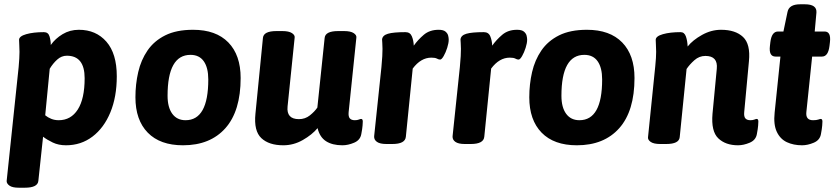

<svg xmlns="http://www.w3.org/2000/svg" viewBox="-20 -670 3919 896"><path d="M68 206Q38 206 24.5 196.5Q11 187 11 175L67 -357Q69 -379 70 -397Q71 -415 71 -428Q71 -446 70 -459.5Q69 -473 69 -484Q69 -501 102.5 -510.5Q136 -520 185 -520Q205 -520 211 -500.5Q217 -481 217 -460Q238 -490 272 -510.5Q306 -531 348 -531Q428 -531 476.5 -475.5Q525 -420 525 -314Q525 -218 495 -145.5Q465 -73 411.5 -32.5Q358 8 288 8Q253 8 226 -5Q199 -18 181 -32L159 174Q156 206 96 206ZM254 -109Q311 -109 343 -159Q375 -209 375 -305Q375 -410 292 -410Q267 -410 247 -392Q227 -374 212 -349L191 -132Q203 -122 219 -115.5Q235 -109 254 -109Z M834 8Q727 8 669.5 -51Q612 -110 612 -216Q612 -277 625 -333.5Q638 -390 668.5 -434.5Q699 -479 751 -505Q803 -531 881 -531Q988 -531 1045.5 -472Q1103 -413 1103 -306Q1103 -152 1032 -72Q961 8 834 8ZM846 -109Q952 -109 952 -299Q952 -354 931 -384Q910 -414 869 -414Q762 -414 762 -223Q762 -169 784 -139Q806 -109 846 -109Z M1302 8Q1235 8 1199.5 -25.5Q1164 -59 1172 -139L1207 -493Q1210 -525 1270 -525H1298Q1328 -525 1342.5 -515.5Q1357 -506 1355 -494L1322 -173Q1316 -114 1375 -114Q1404 -114 1426 -131.5Q1448 -149 1461 -168L1495 -493Q1498 -525 1558 -525H1586Q1616 -525 1630.5 -515.5Q1645 -506 1643 -494L1607 -147Q1605 -126 1612.5 -117.5Q1620 -109 1636 -109Q1647 -109 1654.5 -112Q1662 -115 1665 -115Q1673 -115 1673 -103Q1673 -99 1672 -84.5Q1671 -70 1666 -44Q1661 -16 1632.5 -4Q1604 8 1578 8Q1531 8 1501.5 -11Q1472 -30 1462 -72Q1436 -41 1393 -16.5Q1350 8 1302 8Z M1783 2Q1753 2 1739 -8Q1725 -18 1726 -34L1760 -357Q1763 -387 1764 -408Q1765 -429 1765 -442Q1765 -460 1764 -469.5Q1763 -479 1763 -486Q1765 -505 1790.5 -512.5Q1816 -520 1872 -520Q1894 -520 1902 -500.5Q1910 -481 1911 -457Q1930 -484 1957.5 -507.5Q1985 -531 2027 -531Q2049 -531 2059 -522.5Q2069 -514 2071.5 -503.5Q2074 -493 2074 -485Q2074 -469 2067 -447Q2060 -425 2050.5 -408.5Q2041 -392 2034 -392Q2027 -392 2019 -396.5Q2011 -401 1993 -401Q1944 -401 1906 -350L1874 -32Q1871 2 1811 2Z M2149 2Q2119 2 2105 -8Q2091 -18 2092 -34L2126 -357Q2129 -387 2130 -408Q2131 -429 2131 -442Q2131 -460 2130 -469.5Q2129 -479 2129 -486Q2131 -505 2156.5 -512.5Q2182 -520 2238 -520Q2260 -520 2268 -500.5Q2276 -481 2277 -457Q2296 -484 2323.5 -507.5Q2351 -531 2393 -531Q2415 -531 2425 -522.5Q2435 -514 2437.5 -503.5Q2440 -493 2440 -485Q2440 -469 2433 -447Q2426 -425 2416.5 -408.5Q2407 -392 2400 -392Q2393 -392 2385 -396.5Q2377 -401 2359 -401Q2310 -401 2272 -350L2240 -32Q2237 2 2177 2Z M2672 8Q2565 8 2507.5 -51Q2450 -110 2450 -216Q2450 -277 2463 -333.5Q2476 -390 2506.5 -434.5Q2537 -479 2589 -505Q2641 -531 2719 -531Q2826 -531 2883.5 -472Q2941 -413 2941 -306Q2941 -152 2870 -72Q2799 8 2672 8ZM2684 -109Q2790 -109 2790 -299Q2790 -354 2769 -384Q2748 -414 2707 -414Q2600 -414 2600 -223Q2600 -169 2622 -139Q2644 -109 2684 -109Z M3424 8Q3366 8 3332 -24.5Q3298 -57 3305 -139L3325 -349Q3331 -409 3272 -409Q3243 -409 3220.5 -389Q3198 -369 3184 -348L3152 -30Q3149 2 3089 2H3061Q3031 2 3017 -7.5Q3003 -17 3004 -29L3038 -362Q3040 -379 3041 -398.5Q3042 -418 3042 -428Q3042 -446 3041 -459.5Q3040 -473 3040 -484Q3040 -501 3073.5 -510.5Q3107 -520 3156 -520Q3174 -520 3181 -499.5Q3188 -479 3189 -453Q3213 -483 3256 -507Q3299 -531 3345 -531Q3412 -531 3447.5 -497.5Q3483 -464 3475 -384L3453 -147Q3451 -126 3458.5 -117.5Q3466 -109 3482 -109Q3493 -109 3500.5 -112Q3508 -115 3511 -115Q3519 -115 3519 -103Q3519 -99 3518 -84.5Q3517 -70 3512 -44Q3507 -16 3478.5 -4Q3450 8 3424 8Z M3723 8Q3683 8 3652 -6.5Q3621 -21 3605 -55Q3589 -89 3595 -145L3622 -406H3599Q3567 -406 3573 -456L3575 -473Q3581 -523 3611 -523H3636L3655 -614Q3662 -650 3714 -650H3736Q3793 -650 3790 -611L3782 -523H3828Q3859 -523 3853 -473L3851 -456Q3845 -406 3816 -406H3770L3743 -147Q3739 -109 3774 -109Q3790 -109 3798.5 -112Q3807 -115 3810 -115Q3818 -115 3818 -103Q3818 -99 3817 -84.5Q3816 -70 3811 -44Q3806 -16 3777.5 -4Q3749 8 3723 8Z"/></svg>

Font: Asap
Style: Bold Italic
Weight: 700
Italic angle: -6°
Designer: Pablo Cosgaya
Foundry: Omnibus-Type
Version: Version 3.001; ttfautohint (v1.8.3)